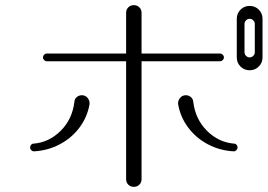

<svg xmlns="http://www.w3.org/2000/svg" viewBox="-20 -753 1040 746"><path d="M672 -349V-352Q672 -364 680.5 -373.5Q689 -383 702 -383Q713 -383 721.5 -376Q730 -369 731 -357Q739 -290 784 -245Q829 -200 889 -195Q895 -195 899 -190.5Q903 -186 903 -180Q903 -174 898.5 -169.5Q894 -165 888 -165Q833 -168 786.5 -193Q740 -218 710 -259Q680 -300 672 -349ZM97 -180Q97 -186 101 -190.5Q105 -195 111 -195Q171 -200 216 -245Q261 -290 269 -357Q270 -369 278.5 -376Q287 -383 298 -383Q311 -383 319.5 -373.5Q328 -364 328 -352V-349Q320 -300 290 -259Q260 -218 213.5 -193Q167 -168 112 -165Q106 -165 101.5 -169.5Q97 -174 97 -180ZM470 -57V-515H162Q156 -515 151.5 -519.5Q147 -524 147 -530Q147 -536 151.5 -540.5Q156 -545 162 -545H470V-703Q470 -716 478.5 -724.5Q487 -733 500 -733Q513 -733 521.5 -724.5Q530 -716 530 -703V-545H835Q841 -545 845.5 -540.5Q850 -536 850 -530Q850 -524 845.5 -519.5Q841 -515 835 -515H530V-57Q530 -44 521.5 -35.5Q513 -27 500 -27Q487 -27 478.5 -35.5Q470 -44 470 -57ZM900 -530V-680Q900 -701 914.5 -715.5Q929 -730 950 -730Q971 -730 985.5 -715.5Q1000 -701 1000 -680V-530Q1000 -509 985.5 -494.5Q971 -480 950 -480Q929 -480 914.5 -494.5Q900 -509 900 -530ZM970 -550V-660Q970 -668 964 -674Q958 -680 950 -680Q942 -680 936 -674Q930 -668 930 -660V-550Q930 -542 936 -536Q942 -530 950 -530Q958 -530 964 -536Q970 -542 970 -550Z"/></svg>

Font: GL-CurulMinamoto Light
Style: Regular
Weight: 300
Designer: Eunice (kana); Ryoko NISHIZUKA 西塚涼子 (ideographs); Frank Grießhammer (Latin, Greek & Cyrillic); Wenlong ZHANG
Foundry: Gutenberg Labo; Adobe
Version: Version 1.002